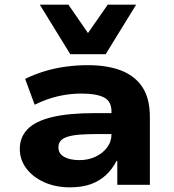

<svg xmlns="http://www.w3.org/2000/svg" viewBox="-20 -794 746 825"><path d="M281 11Q219 11 170 -11Q121 -33 93 -70.5Q65 -108 65 -154Q65 -204 98 -238.5Q131 -273 202.5 -290.5Q274 -308 389 -308H481V-218H399Q354 -218 322.5 -215.5Q291 -213 270.5 -206.5Q250 -200 240.5 -189Q231 -178 231 -161Q231 -134 255.5 -120Q280 -106 322 -106Q359 -106 390 -120.5Q421 -135 440 -160Q459 -185 459 -217V-315Q459 -359 426.5 -375.5Q394 -392 330 -392Q281 -392 231.5 -381Q182 -370 129 -344L88 -455Q129 -475 172 -488Q215 -501 262 -507.5Q309 -514 358 -514Q441 -514 500.5 -491Q560 -468 592 -419.5Q624 -371 624 -291V0H484V-102L481 -103Q463 -68 436 -42.5Q409 -17 371 -3Q333 11 281 11ZM282 -561 151 -774H274L358 -652L443 -774H565L434 -561Z"/></svg>

Font: Nunito Sans 7pt SemiExpanded ExtraBold
Style: Regular
Weight: 800
Width: 6
Designer: Vernon Adams
Foundry: Vernon Adams
Version: Version 3.101;gftools[0.9.27]